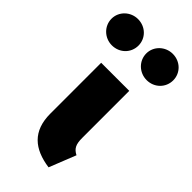

<svg xmlns="http://www.w3.org/2000/svg" viewBox="-345 -877 957 957"><g transform="rotate(45 133.5 -399.0)"><path d="M11 -818C-41 -818 -84 -777 -84 -726C-84 -674 -41 -633 11 -633C65 -633 106 -674 106 -726C106 -777 65 -818 11 -818ZM256 -818C204 -818 161 -777 161 -726C161 -674 204 -633 256 -633C310 -633 351 -674 351 -726C351 -777 310 -818 256 -818ZM233 -534H35V-176C35 -52 104 4 218 20L274 -121C243 -137 233 -157 233 -202Z"/></g></svg>

Font: Fira Sans Heavy
Style: Regular
Weight: 900
Designer: bBox Type GmbH & Carrois Corporate GbR & Edenspiekermann AG
Foundry: bBox Type GmbH & Carrois Corporate GbR & Edenspiekermann AG
Version: Version 4.300;PS 004.300;hotconv 1.0.88;makeotf.lib2.5.64775